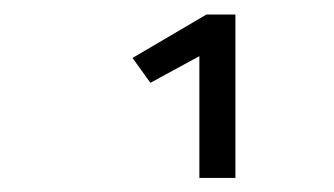

<svg xmlns="http://www.w3.org/2000/svg" viewBox="-20 -472 466 268"><path d="M258.3 -393.6 189.9 -356.4 165 -391.1 268.1 -451.7H308.6V-223.6H258.3Z"/></svg>

Font: Amiri Typewriter
Style: Regular
Weight: 400
Monospace: yes
Designer: Khaled Hosny
Version: Version 1.1